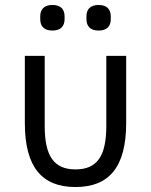

<svg xmlns="http://www.w3.org/2000/svg" viewBox="-20 -741 608 773"><path d="M191 -618C225 -618 240 -636 240 -664V-675C240 -703 225 -721 191 -721C157 -721 142 -703 142 -675V-664C142 -636 157 -618 191 -618ZM377 -618C411 -618 426 -636 426 -664V-675C426 -703 411 -721 377 -721C343 -721 328 -703 328 -675V-664C328 -636 343 -618 377 -618ZM160 -516H80V-246C80 -68 149 12 284 12C419 12 488 -68 488 -246V-516H408V-234C408 -114 372 -59 284 -59C196 -59 160 -114 160 -234Z"/></svg>

Font: LVC Sans
Style: Regular
Weight: 400
Designer: Mike Abbink, Paul van der Laan, Pieter van Rosmalen
Foundry: Bold Monday
Version: Version 3.0